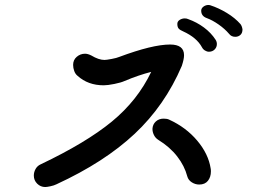

<svg xmlns="http://www.w3.org/2000/svg" viewBox="-20 -849 1040 772"><path d="M711 -584Q643 -425 521.5 -311Q400 -197 207 -108Q197 -103 182.5 -100Q168 -97 162 -97Q143 -97 129.5 -110.5Q116 -124 116 -143Q116 -157 123 -169.5Q130 -182 143 -188Q326 -275 429.5 -360Q533 -445 588 -560Q537 -547 480 -523Q467 -517 440 -511.5Q413 -506 397 -506Q334 -506 292 -544Q283 -551 278.5 -563.5Q274 -576 274 -588Q274 -608 288.5 -620.5Q303 -633 322 -633Q333 -633 347 -626Q377 -608 400 -608Q408 -608 429 -612Q450 -616 459 -620Q593 -670 664 -670Q720 -670 720 -627Q720 -611 711 -584ZM828 -160Q828 -137 816 -122Q804 -107 781 -107Q765 -107 751 -116Q737 -125 733 -140Q722 -182 692.5 -220Q663 -258 616 -287Q605 -294 599 -306Q593 -318 593 -331Q594 -349 606.5 -360.5Q619 -372 638 -372Q652 -372 660 -368Q728 -337 773 -283.5Q818 -230 827 -172Q828 -168 828 -160ZM901 -713Q884 -733 859 -750.5Q834 -768 812 -776Q789 -784 789 -806Q789 -815 797 -821.5Q805 -828 816 -829Q822 -829 825 -828Q859 -817 892 -797Q925 -777 947 -752Q953 -744 955 -731Q955 -716 946.5 -708.5Q938 -701 926 -701Q910 -701 901 -713ZM792 -659Q771 -698 716 -723Q704 -728 698.5 -734Q693 -740 693 -753Q693 -763 702.5 -769Q712 -775 723 -775Q731 -775 737 -772Q771 -760 800 -738.5Q829 -717 847 -689Q852 -681 852 -672Q852 -659 843 -650Q834 -641 820 -641Q812 -641 804 -646Q796 -651 792 -659Z"/></svg>

Font: Tsukimi Rounded SemiBold
Style: Regular
Weight: 600
Designer: Takashi Funayama
Foundry: Takashi Funayama
Version: Version 1.032; ttfautohint (v1.8.3)